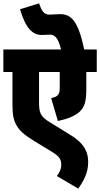

<svg xmlns="http://www.w3.org/2000/svg" viewBox="-20 -916 595 1141"><path d="M555 -488V-622H480C444 -799 399 -832 336 -832C310 -832 292 -829 275 -829C244 -829 230 -845 212 -896L99 -861C133 -746 174 -708 230 -708C241 -708 260 -710 275 -710C305 -710 324 -695 343 -622H0V-488H54V-304C54 -240 58 -210 76 -175C94 -141 121 -116 185 -77L285 -16C335 13 344 34 344 62C344 91 331 113 318 130L445 205C477 159 504 112 504 47C504 -5 488 -59 400 -113L272 -192C217 -226 212 -250 212 -314V-488H335V-397C335 -370 332 -358 322 -349C315 -342 303 -337 284 -333L324 -197C382 -209 423 -226 452 -251C484 -280 493 -317 493 -388V-488Z"/></svg>

Font: Noto Sans Devanagari UI Condensed Black
Style: Regular
Weight: 900
Width: 3
Designer: Jelle Bosma - Monotype Design Team
Foundry: Monotype Imaging Inc.
Version: Version 2.004